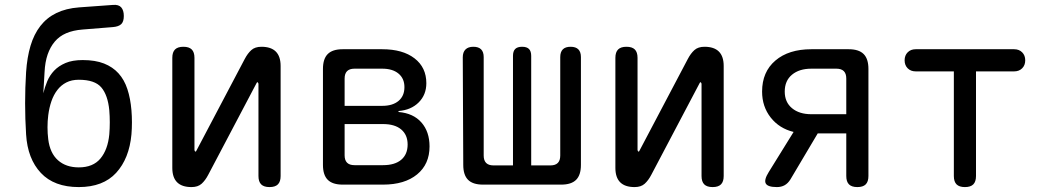

<svg xmlns="http://www.w3.org/2000/svg" viewBox="-20 -750 4240 780"><path d="M439 -640 315 -630Q277 -627 249 -615Q221 -603 202.5 -581Q184 -559 173.5 -528.5Q163 -498 161 -457L156 -371Q162 -396 172 -420Q182 -444 200 -463Q218 -482 246 -494Q274 -506 316 -506Q367 -506 402.5 -492Q438 -478 461.5 -452Q485 -426 497.5 -388Q510 -350 514 -302Q516 -278 516 -253Q516 -228 514 -204Q505 -106 452 -48Q399 10 300 10Q200 10 146 -47.5Q92 -105 86 -204Q82 -267 82 -330.5Q82 -394 86 -457Q90 -517 104 -564Q118 -611 144 -644.5Q170 -678 209 -697Q248 -716 301 -720L439 -730Q462 -732 472.5 -720Q483 -708 483 -685Q483 -662 472.5 -652Q462 -642 439 -640ZM300 -70Q358 -70 388 -106Q418 -142 424 -204Q426 -228 426 -253Q426 -278 424 -302Q418 -364 391.5 -395Q365 -426 300 -426Q271 -426 249.5 -415Q228 -404 213 -384.5Q198 -365 189 -339Q180 -313 176 -282Q173 -258 173 -233Q173 -208 176 -184Q183 -128 215.5 -99Q248 -70 300 -70Z M680 -68V-515Q680 -538 691 -549Q702 -560 725 -560Q748 -560 759 -549Q770 -538 770 -515V-140Q772 -134 774 -134Q776 -134 776.5 -135.5Q777 -137 779 -140L974 -510Q986 -533 1001 -546.5Q1016 -560 1042 -560Q1081 -560 1100.5 -540.5Q1120 -521 1120 -482V-35Q1120 -12 1109 -1Q1098 10 1075 10Q1052 10 1041 -1Q1030 -12 1030 -35V-410Q1028 -416 1026 -416Q1024 -416 1023.5 -414.5Q1023 -413 1021 -410L826 -40Q814 -17 799 -3.5Q784 10 758 10Q719 10 699.5 -9.5Q680 -29 680 -68Z M1372 0Q1331 0 1311.5 -19.5Q1292 -39 1292 -80V-470Q1292 -511 1311.5 -530.5Q1331 -550 1372 -550H1533Q1616 -550 1664 -513Q1712 -476 1712 -412Q1712 -365 1681 -334Q1650 -303 1599 -299V-295Q1659 -290 1692 -252.5Q1725 -215 1725 -155Q1725 -83 1674.5 -41.5Q1624 0 1536 0ZM1380 -246V-119Q1380 -99 1390 -89Q1400 -79 1420 -79H1536Q1584 -79 1610 -101Q1636 -123 1636 -163Q1636 -202 1610 -224Q1584 -246 1536 -246ZM1420 -471Q1400 -471 1390 -461Q1380 -451 1380 -431V-320H1533Q1575 -320 1599 -340Q1623 -360 1623 -396Q1623 -431 1599 -451Q1575 -471 1533 -471Z M1942 0Q1901 0 1881.5 -19.5Q1862 -39 1862 -80L1860 -517Q1860 -538 1871 -549Q1882 -560 1903 -560Q1924 -560 1934.5 -549.5Q1945 -539 1945 -518V-118Q1945 -98 1955 -88Q1965 -78 1985 -78H2064V-523Q2064 -542 2073 -551Q2082 -560 2101 -560Q2120 -560 2129 -551Q2138 -542 2138 -523V-78H2216Q2236 -78 2246 -88Q2256 -98 2256 -118V-518Q2256 -539 2266.5 -549.5Q2277 -560 2298 -560Q2319 -560 2329.5 -549.5Q2340 -539 2340 -518V-80Q2340 -39 2320.5 -19.5Q2301 0 2260 0Z M2480 -68V-515Q2480 -538 2491 -549Q2502 -560 2525 -560Q2548 -560 2559 -549Q2570 -538 2570 -515V-140Q2572 -134 2574 -134Q2576 -134 2576.5 -135.5Q2577 -137 2579 -140L2774 -510Q2786 -533 2801 -546.5Q2816 -560 2842 -560Q2881 -560 2900.5 -540.5Q2920 -521 2920 -482V-35Q2920 -12 2909 -1Q2898 10 2875 10Q2852 10 2841 -1Q2830 -12 2830 -35V-410Q2828 -416 2826 -416Q2824 -416 2823.5 -414.5Q2823 -413 2821 -410L2626 -40Q2614 -17 2599 -3.5Q2584 10 2558 10Q2519 10 2499.5 -9.5Q2480 -29 2480 -68Z M3136 10Q3099 10 3091 -4.5Q3083 -19 3103 -51L3204 -214Q3146 -228 3111 -272.5Q3076 -317 3076 -378Q3076 -458 3130 -504Q3184 -550 3276 -550H3428Q3469 -550 3488.5 -530.5Q3508 -511 3508 -470V-35Q3508 -12 3497 -1Q3486 10 3463 10Q3440 10 3429 -1Q3418 -12 3418 -35V-208H3302L3191 -21Q3181 -5 3167.5 2.5Q3154 10 3136 10ZM3418 -431Q3418 -451 3408 -461Q3398 -471 3378 -471H3276Q3227 -471 3197.5 -446.5Q3168 -422 3168 -378Q3168 -335 3197.5 -310.5Q3227 -286 3276 -286H3418Z M3855 -460H3700Q3680 -460 3667.5 -472.5Q3655 -485 3655 -505Q3655 -525 3667.5 -537.5Q3680 -550 3700 -550H4100Q4120 -550 4132.5 -537.5Q4145 -525 4145 -505Q4145 -485 4132.5 -472.5Q4120 -460 4100 -460H3945V-35Q3945 -12 3934 -1Q3923 10 3900 10Q3877 10 3866 -1Q3855 -12 3855 -35Z"/></svg>

Font: Maple Mono NF
Style: Regular
Weight: 400
Monospace: yes
Designer: subframe7536
Version: Version 7.000